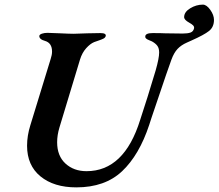

<svg xmlns="http://www.w3.org/2000/svg" viewBox="-20 -796 945 830"><path d="M97 -166Q97 -209 111 -254L199 -541Q205 -559 205 -573Q205 -610 175 -619Q149 -626 150 -641Q151 -647 161.5 -650.5Q172 -654 185 -654Q202 -654 240 -652Q280 -650 299 -650Q316 -650 358 -652L414 -653Q440 -653 437 -640Q435 -633 427 -629Q419 -625 407 -621Q395 -617 387 -614Q370 -607 352.5 -587.5Q335 -568 326 -539L237 -245Q227 -212 227 -181Q227 -122 263 -89Q299 -56 354 -56Q517 -56 586 -278Q616 -368 653 -492Q668 -545 668 -569Q668 -587 660.5 -597.5Q653 -608 637 -617Q633 -619 624 -622.5Q615 -626 611 -630Q607 -634 608 -639Q609 -653 640 -653Q677 -653 694 -652L770 -651Q792 -651 804 -655.5Q816 -660 819 -674Q820 -681 814.5 -686.5Q809 -692 798 -698Q776 -710 776 -722Q776 -744 802 -760Q828 -776 857 -776Q873 -776 889 -753.5Q905 -731 905 -710Q905 -679 883.5 -662Q862 -645 808 -621L788 -612Q763 -601 747.5 -584.5Q732 -568 721 -538Q699 -477 673.5 -400.5Q648 -324 635 -287L625 -256Q582 -126 508 -56Q434 14 310 14Q213 14 155 -33.5Q97 -81 97 -166Z"/></svg>

Font: EB Garamond SemiBold
Style: Italic
Weight: 600
Italic angle: -17.2°
Designer: Georg Duffner and Octavio Pardo
Foundry: Georg Duffner
Version: Version 1.000